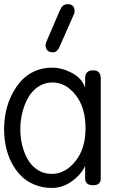

<svg xmlns="http://www.w3.org/2000/svg" viewBox="-21 -903 637 936"><path d="M394 -475.1V-521Q394 -560.1 433.1 -560.1Q470.2 -560.1 470.2 -521V-33.2Q470.2 0 433.1 0Q394 0 394 -34.2V-94.2Q374.5 -51.8 329.3 -19.3Q284.2 13.2 231.9 13.2Q186 13.2 147.5 -2.7Q108.9 -18.6 81.8 -45.7Q54.7 -72.8 35.9 -109.1Q17.1 -145.5 8.1 -187Q-1 -228.5 -1 -272.9Q-1 -316.9 8.1 -359.6Q17.1 -402.3 36.4 -440.9Q55.7 -479.5 82.5 -509Q109.4 -538.6 147.9 -555.9Q186.5 -573.2 231.9 -573.2Q281.7 -573.2 330.6 -546.9Q379.4 -520.5 394 -475.1ZM231 -55.2Q296.4 -55.2 346.2 -116.5Q396 -177.7 396 -277.8Q396 -378.9 347.7 -439.9Q299.3 -501 234.9 -501Q197.8 -501 167.2 -481.4Q136.7 -461.9 117.7 -429.2Q98.6 -396.5 88.4 -356.2Q78.1 -315.9 78.1 -272.9Q78.1 -231 87.9 -192.4Q97.7 -153.8 116 -123Q134.3 -92.3 164.1 -73.7Q193.8 -55.2 231 -55.2ZM340.8 -836.9 272.9 -683.1Q268.6 -672.4 265.1 -666.3Q261.7 -660.2 254.4 -654.1Q247.1 -647.9 237.8 -647.9Q219.2 -647.9 210.2 -657.5Q201.2 -667 201.2 -682.1Q201.2 -691.4 205.1 -699.2L272 -855Q284.7 -882.8 308.1 -882.8Q342.8 -882.8 342.8 -847.2Q342.8 -842.8 340.8 -836.9Z"/></svg>

Font: BPreplay
Style: Regular
Weight: 400
Designer: Magenta/George Triantafyllakos
Foundry: Magenta/George Triantafyllakos
Version: Version 1.00